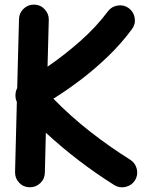

<svg xmlns="http://www.w3.org/2000/svg" viewBox="-20 -749 637 834"><path d="M108.4 64.5Q81.5 64 63.2 44.7Q44.9 25.4 45.4 -1.5L53.2 -306.2Q46.9 -319.3 47.1 -335.7Q47.4 -352.1 54.7 -366.7L62.5 -665.5Q63 -692.4 82.3 -710.9Q101.6 -729.5 128.4 -729Q155.3 -728.5 173.8 -709Q192.4 -689.5 191.9 -662.6L186.5 -459.5Q260.7 -510.3 329.8 -571.5Q398.9 -632.8 448.7 -699.7Q464.8 -721.2 491.7 -725.1Q518.6 -729 539.6 -713.4Q561 -697.3 565.2 -670.7Q569.3 -644 553.2 -622.6Q508.3 -561.5 451.4 -506.3Q394.5 -451.2 333 -404.3Q271.5 -357.4 211.9 -320.3Q286.6 -243.7 371.3 -177.5Q456.1 -111.3 546.4 -54.7Q568.8 -40 574.5 -13.7Q580.1 12.7 565.9 35.2Q551.3 57.1 524.9 63Q498.5 68.8 476.1 54.7Q398.9 6.3 323.7 -51Q248.5 -108.4 179.2 -172.4L174.8 1.5Q174.3 28.3 154.8 46.6Q135.3 64.9 108.4 64.5Z"/></svg>

Font: Mikhak-FD Bold
Style: Regular
Weight: 700
Designer: Amin Abedi
Version: Version 3.3